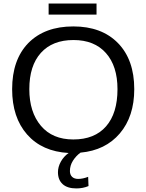

<svg xmlns="http://www.w3.org/2000/svg" viewBox="-20 -846 818 1074"><path d="M520 -826.2V-764.2H252V-826.2ZM473.1 143.1 475.1 194.8Q443.8 208 407.2 208Q356.9 208 330.6 184.1Q304.2 160.2 304.2 117.2Q304.2 87.4 320.3 58.3Q336.4 29.3 363.8 9.8Q215.3 1.5 131.6 -93.8Q47.9 -189 47.9 -347.2Q47.9 -511.7 138.2 -605Q230 -698.2 390.1 -698.2Q548.8 -698.2 639.9 -605Q731 -511.7 731 -347.2Q731 -194.8 650.4 -99.9Q569.8 -4.9 430.2 7.8Q405.3 25.9 388.2 52.7Q371.1 79.6 371.1 110.8Q371.1 131.3 383.3 143.1Q395.5 154.8 417 154.8Q443.4 154.8 473.1 143.1ZM637.2 -347.2Q637.2 -476.6 572.5 -549.3Q507.8 -622.1 391.1 -622.1Q273.4 -622.1 208.7 -550.3Q144 -478.5 144 -347.2Q144 -218.8 209 -142.1Q273.4 -65.9 390.1 -65.9Q509.3 -65.9 573.2 -139.2Q637.2 -212.4 637.2 -347.2Z"/></svg>

Font: Libra Sans Modern
Style: Regular
Weight: 400
Foundry: Stefan Peev, Context Ltd
Version: Version 1.000